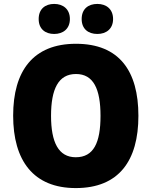

<svg xmlns="http://www.w3.org/2000/svg" viewBox="-20 -948 772 978"><path d="M177 -851C177 -800 211 -775 256 -775C301 -775 336 -801 336 -851C336 -902 301 -928 256 -928C211 -928 177 -903 177 -851ZM396 -851C396 -801 429 -775 476 -775C521 -775 556 -801 556 -851C556 -902 521 -928 476 -928C430 -928 396 -903 396 -851ZM685 -358C685 -587 587 -725 367 -725C149 -725 47 -587 47 -359C47 -130 150 10 366 10C586 10 685 -130 685 -358ZM240 -358C240 -494 277 -571 367 -571C456 -571 492 -495 492 -358C492 -221 457 -147 366 -147C278 -147 240 -223 240 -358Z"/></svg>

Font: Noto Sans Sinhala SemiCondensed Black
Style: Regular
Weight: 900
Width: 4
Designer: Jelle Bosma - Monotype Design Team
Foundry: Monotype Imaging Inc.
Version: Version 2.006